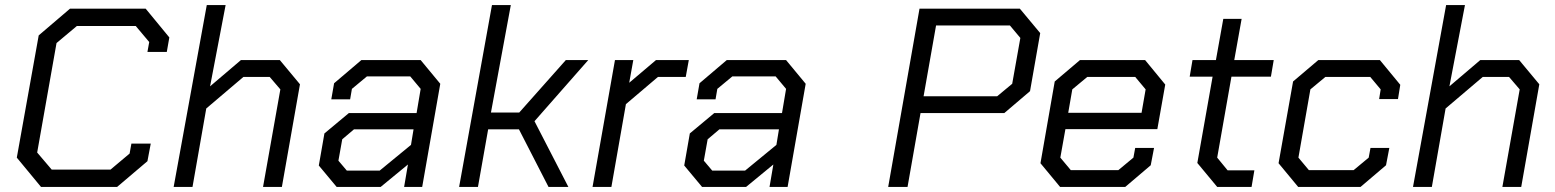

<svg xmlns="http://www.w3.org/2000/svg" viewBox="-20 -734 6108 754"><path d="M46 -115 132 -595 255 -700H552L645 -587L635 -530H559L566 -569L513 -632H282L202 -565L126 -135L183 -68H414L489 -131L496 -170H572L559 -101L440 0H141Z M792 -714H866L805 -395L926 -498H1079L1158 -403L1087 0H1013L1081 -383L1039 -432H936L790 -308L736 0H662Z M1232 -84 1254 -210 1350 -290H1616L1632 -385L1591 -434H1421L1362 -385L1355 -344H1281L1292 -407L1399 -498H1632L1709 -405L1638 0H1567L1582 -88L1475 0H1302ZM1471 -64 1594 -165 1604 -226H1370L1324 -187L1309 -103L1342 -64Z M1912 -714H1986L1908 -292H2019L2202 -498H2290L2079 -258L2212 0H2134L2018 -226H1897L1857 0H1783Z M2395 -498H2467L2451 -409L2556 -498H2685L2673 -432H2564L2438 -325L2381 0H2307Z M2667 -84 2689 -210 2785 -290H3051L3067 -385L3026 -434H2856L2797 -385L2790 -344H2716L2727 -407L2834 -498H3067L3144 -405L3073 0H3002L3017 -88L2910 0H2737ZM2906 -64 3029 -165 3039 -226H2805L2759 -187L2744 -103L2777 -64Z M3591 -700H3985L4065 -604L4025 -376L3924 -290H3595L3544 0H3468ZM3896 -356 3955 -405 3987 -585 3946 -634H3656L3607 -356Z M4066 -93 4122 -414 4221 -498H4477L4556 -402L4525 -227H4164L4144 -115L4185 -66H4372L4431 -115L4438 -153H4512L4499 -85L4399 0H4143ZM4463 -291 4479 -383 4438 -432H4250L4191 -383L4175 -291Z M4682 -94 4742 -433H4652L4663 -498H4755L4784 -660H4856L4827 -498H4982L4971 -433H4816L4760 -115L4801 -65H4906L4895 0H4760Z M5001 -93 5058 -414 5157 -498H5399L5479 -401L5470 -345H5396L5402 -383L5361 -432H5185L5126 -383L5079 -115L5120 -66H5296L5355 -115L5362 -153H5436L5423 -85L5323 0H5078Z M5659 -714H5733L5672 -395L5793 -498H5946L6025 -403L5954 0H5880L5948 -383L5906 -432H5803L5657 -308L5603 0H5529Z"/></svg>

Font: Chakra Petch
Style: Italic
Weight: 400
Italic angle: -10°
Designer: Katatrad Aksorn Co.,Ltd.
Foundry: Cadson Demak Co.,Ltd.
Version: Version 1.000; ttfautohint (v1.6)